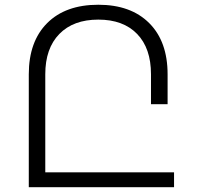

<svg xmlns="http://www.w3.org/2000/svg" viewBox="-20 -781 826 801"><path d="M168.9 -62H706.1V0H100.1V-471.2Q100.1 -607.9 176.8 -684.6Q253.4 -761.2 390.1 -761.2Q525.9 -761.2 602.5 -684.6Q679.2 -607.9 679.2 -471.2V-346.2H609.9V-471.2Q609.9 -579.6 552 -639.4Q494.1 -699.2 390.1 -699.2Q286.1 -699.2 227.5 -639.2Q168.9 -579.1 168.9 -471.2Z"/></svg>

Font: Montserrat arm Light
Style: Regular
Weight: 300
Designer: Julieta Ulanovsky
Foundry: Julieta Ulanovsky
Version: Version 6.000;PS 006.000;hotconv 1.0.88;makeotf.lib2.5.64775